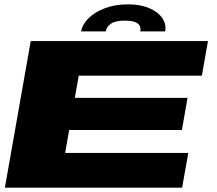

<svg xmlns="http://www.w3.org/2000/svg" viewBox="-20 -864 997 884"><path d="M2.5 0 121.5 -675H937.5L909.5 -515.5H342.5L324.5 -413.5H843.5L817.5 -265.5H298.5L280 -160H847L818.5 0ZM569.5 -844Q626 -844 666.5 -826.8Q707 -809.5 726.8 -781.2Q746.5 -753 740.5 -719.5H626Q635 -769 556 -769Q512.5 -769 491.8 -755.5Q471 -742 467 -719.5H353.5Q359.5 -753 388.8 -781.2Q418 -809.5 464.5 -826.8Q511 -844 569.5 -844Z"/></svg>

Font: Anybody UltraExpanded ExtraBold
Style: Italic
Weight: 800
Width: 9
Italic angle: -10°
Designer: Tyler Finck
Foundry: Etcetera Type Company
Version: Version 1.010; ttfautohint (v1.8.3) -l 8 -r 50 -G 200 -x 14 